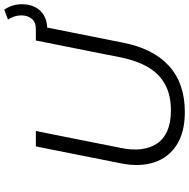

<svg xmlns="http://www.w3.org/2000/svg" viewBox="-13 -877 896 910"><g transform="rotate(-90 435.0 -422.0)"><path d="M359 6Q263 6 202.5 -33Q142 -72 120 -141Q98 -210 116 -298L196 -700H269L189 -298Q178 -246 183 -202Q188 -158 209.5 -126Q231 -94 270 -77Q309 -60 366 -60Q438 -60 488 -86.5Q538 -113 569.5 -165Q601 -217 617 -293L698 -700H770L688 -288Q660 -144 577.5 -69Q495 6 359 6ZM736 -646V-700H751Q786 -700 801.5 -720Q817 -740 817 -768Q817 -787 811.5 -803Q806 -819 797 -832L844 -850Q856 -833 863 -811.5Q870 -790 870 -766Q870 -731 856.5 -704Q843 -677 816.5 -661.5Q790 -646 751 -646Z"/></g></svg>

Font: MOST Montserrat
Style: Italic
Weight: 400
Italic angle: -11.3°
Designer: Julieta Ulanovsky
Foundry: Julieta Ulanovsky
Version: Version 8.000;March 11, 2024;FontCreator 15.0.0.2926 64-bit